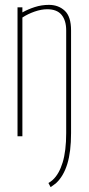

<svg xmlns="http://www.w3.org/2000/svg" viewBox="-20 -560 364 789"><path d="M272 -13Q272 64 256.5 114Q241 164 211 192Q206 196 200 200.5Q194 205 188 209L179 192Q188 187 197 179Q223 155 237.5 107.5Q252 60 252 -13V-435Q252 -476 233 -499Q214 -522 174 -522Q150 -522 122.5 -512.5Q95 -503 72 -488V0H52V-530H72V-509Q95 -522 123 -531Q151 -540 181 -540Q220 -540 246 -516Q272 -492 272 -435Z"/></svg>

Font: Georama Condensed Thin
Style: Regular
Weight: 100
Width: 3
Designer: Jean-Baptiste Levee
Foundry: Production Type
Version: Version 1.000